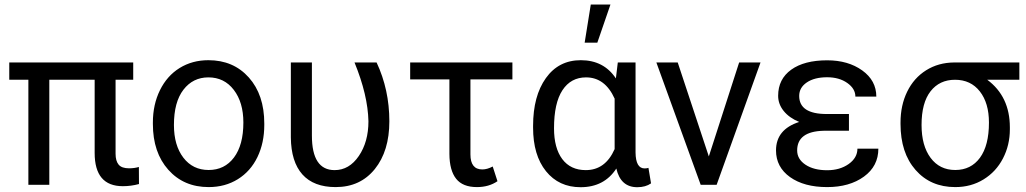

<svg xmlns="http://www.w3.org/2000/svg" viewBox="-20 -798 4428 829"><path d="M555.2 -453.6H479V-134.3Q479 -103 492.2 -87.2Q505.4 -71.3 537.1 -71.3Q560.5 -71.3 579.6 -77.1L580.1 -3.4Q545.9 5.9 510.3 5.9Q388.7 5.9 388.7 -137.7V-453.6H192.9V0H102.5V-453.6H20V-528.3H555.2Z M640.1 -269Q640.1 -346.7 670.7 -408.7Q701.2 -470.7 755.6 -504.4Q810.1 -538.1 879.9 -538.1Q987.8 -538.1 1054.4 -463.4Q1121.1 -388.7 1121.1 -264.6V-258.3Q1121.1 -181.2 1091.6 -119.9Q1062 -58.6 1007.1 -24.4Q952.1 9.8 880.9 9.8Q773.4 9.8 706.8 -64.9Q640.1 -139.6 640.1 -262.7ZM731 -258.3Q731 -170.4 771.7 -117.2Q812.5 -64 880.9 -64Q949.7 -64 990.2 -117.9Q1030.8 -171.9 1030.8 -269Q1030.8 -356 989.5 -409.9Q948.2 -463.9 879.9 -463.9Q813 -463.9 772 -410.6Q731 -357.4 731 -258.3Z M1326.7 -528.3V-212.4Q1326.7 -63.5 1424.8 -63.5Q1487.8 -63.5 1529.3 -124.5Q1570.8 -185.5 1570.8 -274.4Q1568.4 -387.2 1510.7 -528.3H1606Q1661.1 -410.6 1661.1 -274.4Q1661.1 -146 1598.4 -68.1Q1535.6 9.8 1429.2 9.8Q1334.5 9.8 1285.6 -44.9Q1236.8 -99.6 1235.8 -204.6V-528.3Z M2192.4 -455.1H2011.2V-131.3Q2011.2 -66.4 2062.5 -66.4Q2083.5 -66.4 2107.4 -79.1L2127.9 -15.6Q2090.8 9.8 2039.1 9.8Q1978 9.8 1949.5 -26.1Q1920.9 -62 1920.4 -133.3V-455.1H1751V-528.3H2192.4Z M2724.1 -528.3V-139.2Q2725.1 -70.8 2763.2 -70.8Q2772.5 -70.8 2779.8 -73.2L2791 -6.3Q2767.6 10.3 2731.4 10.3Q2659.7 10.3 2641.1 -70.3Q2588.9 10.3 2486.8 10.3Q2393.1 10.3 2337.4 -58.8Q2281.7 -127.9 2281.7 -247.1V-254.4Q2281.7 -383.3 2336.9 -460.7Q2392.1 -538.1 2487.8 -538.1Q2586.9 -538.1 2639.2 -459.5L2647.5 -528.3ZM2372.1 -244.1Q2372.1 -158.7 2407.7 -111.1Q2443.4 -63.5 2509.3 -63.5Q2593.8 -63.5 2633.8 -154.3V-372.1Q2592.3 -463.9 2510.3 -463.9Q2444.8 -463.9 2408.4 -408.4Q2372.1 -353 2372.1 -244.1ZM2530.8 -778.3H2615.7L2559.1 -613.8H2504.4Z M3040.5 -122.6 3171.4 -528.3H3263.7L3074.2 0H3005.4L2814 -528.3H2906.2Z M3421.9 -148.4Q3421.9 -110.8 3457.8 -86.9Q3493.7 -63 3551.3 -63Q3606.4 -63 3644.3 -89.8Q3682.1 -116.7 3682.1 -156.2H3772.5Q3772.5 -80.6 3710.2 -35.4Q3647.9 9.8 3551.3 9.8Q3451.7 9.8 3391.1 -33.4Q3330.6 -76.7 3330.6 -148.4Q3330.6 -239.3 3430.7 -271.5Q3387.7 -289.1 3363.8 -318.8Q3339.8 -348.6 3339.8 -384.3Q3339.8 -456.5 3396.2 -497.1Q3452.6 -537.6 3551.3 -537.6Q3642.1 -537.6 3702.9 -493.9Q3763.7 -450.2 3763.7 -380.9H3673.3Q3673.3 -415 3638.4 -439.7Q3603.5 -464.4 3551.3 -464.4Q3496.6 -464.4 3463.6 -442.1Q3430.7 -419.9 3430.7 -383.8Q3430.7 -305.7 3549.8 -305.7H3645.5V-233.4H3536.1Q3421.9 -230.5 3421.9 -148.4Z M4381.3 -453.6H4242.7Q4340.3 -381.3 4340.3 -248V-239.7Q4340.3 -171.4 4310.5 -114Q4280.8 -56.6 4226.8 -23.4Q4172.9 9.8 4104.5 9.8Q3998 9.8 3933.1 -64.2Q3868.2 -138.2 3868.2 -262.7V-269Q3868.2 -343.3 3897 -402.3Q3925.8 -461.4 3978.8 -494.6Q4031.7 -527.8 4100.1 -528.3H4381.3ZM3959 -258.3Q3959 -168.9 3998 -116.5Q4037.1 -64 4104.5 -64Q4172.4 -64 4211.2 -116.9Q4250 -169.9 4250 -269Q4250 -353 4210.7 -403.3Q4171.4 -453.6 4103.5 -453.6Q4036.6 -453.6 3997.8 -403.8Q3959 -354 3959 -258.3Z"/></svg>

Font: Roboto
Style: Regular
Weight: 400
Designer: Google
Version: Version 2.001047; 2015